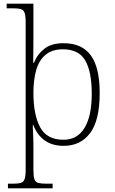

<svg xmlns="http://www.w3.org/2000/svg" viewBox="-20 -780 622 1040"><path d="M23 240V215H50Q77 215 92 211Q107 207 113 190.5Q119 174 119 139V-660Q119 -695 113 -711Q107 -727 92.5 -731Q78 -735 50 -735H16V-760H161V-561Q161 -530 160.5 -496.5Q160 -463 160 -440H164Q182 -486 220.5 -516Q259 -546 324 -546Q424 -546 472 -480Q520 -414 520 -276Q520 -128 468 -59Q416 10 325 10Q263 10 222 -19.5Q181 -49 160 -104H158Q157 -95 159 -62Q161 -29 161 18V140Q161 175 166.5 191Q172 207 188 211Q204 215 234 215H265V240ZM324 -23Q399 -23 438 -87.5Q477 -152 477 -272Q477 -391 442 -452Q407 -513 321 -513Q262 -513 226.5 -483Q191 -453 176 -400Q161 -347 161 -277Q161 -160 197 -91.5Q233 -23 324 -23Z"/></svg>

Font: Noto Serif Malayalam ExtraLight
Style: Regular
Weight: 200
Designer: Indian type Foundry, Jelle Bosma, Monotype Design Team
Foundry: Monotype Imaging Inc.
Version: Version 2.104; ttfautohint (v1.8.4.7-5d5b)